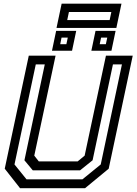

<svg xmlns="http://www.w3.org/2000/svg" viewBox="-20 -994 721 1014"><path d="M86 0 5 -103 132 -700H273.5L161 -172L185 -141.5H390L427 -172L539.5 -700H681L554 -103L429 0ZM120 -47H415.5L512 -125.5L624 -654H576.5L469 -147.5L403 -94.5H153L109 -147.5L216.5 -654H169L56.5 -125.5ZM462.5 -726 484.5 -831H590.5L568.5 -726ZM254.5 -726 276.5 -831H382.5L360.5 -726ZM298 -760.5H330.5L338 -795.5H305ZM506.5 -760.5H539L546.5 -795.5H514ZM278.5 -846.5 305.5 -974.5H621.5L594.5 -846.5ZM335 -888H559L568 -930.5H344Z"/></svg>

Font: Tourney Medium
Style: Italic
Weight: 500
Italic angle: -12°
Version: Version 1.015